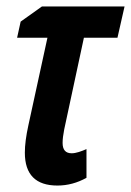

<svg xmlns="http://www.w3.org/2000/svg" viewBox="-20 -564 406 595"><path d="M248 -13V-102Q237 -97 224.5 -93Q212 -89 202 -89Q174 -89 174 -121Q174 -138 179 -163L240 -447H344L366 -544H110L44 -497L33 -447H127L68 -176Q57 -126 57 -91Q57 11 158 11Q205 11 248 -13Z"/></svg>

Font: Noto Sans Display Condensed
Style: Bold Italic
Weight: 700
Width: 3
Designer: Monotype Design team
Foundry: Monotype Imaging Inc.
Version: 1.000